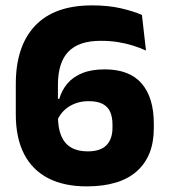

<svg xmlns="http://www.w3.org/2000/svg" viewBox="-20 -672 620 706"><path d="M298.7 13.3Q215.1 13.3 156.8 -16.9Q98.5 -47.2 68.3 -106.2Q38.1 -165.2 38.1 -251.2V-363.4Q38.1 -501.9 108.8 -577.1Q179.6 -652.2 318.4 -652.2Q378.1 -652.2 424.1 -641.6Q470.2 -631 501.9 -616.9L516.8 -486.1Q494.6 -496.4 469.2 -504.3Q443.8 -512.2 414.4 -517.1Q385 -521.9 349.9 -521.9Q270.1 -521.9 231.5 -482.1Q193 -442.4 193 -359.4V-245.9Q193 -201.7 205 -172.8Q217.1 -143.9 241.4 -129.7Q265.7 -115.4 302.1 -115.4Q349.8 -115.4 371.7 -138.3Q393.6 -161.2 393.6 -201.9V-214Q393.6 -240.9 385.4 -260.1Q377.2 -279.2 358 -289.6Q338.8 -300 305.7 -300Q278.4 -300 255.5 -291.1Q232.6 -282.3 215.8 -266.1Q199 -249.9 189.9 -227.6L173.1 -308.4H198Q206.7 -339.1 226.8 -363.6Q246.9 -388.1 281.1 -402.5Q315.3 -416.9 365.1 -416.9Q456.1 -416.9 500.9 -365Q545.6 -313 545.6 -217.2V-200.4Q545.6 -98.1 483.2 -42.4Q420.9 13.3 298.7 13.3Z"/></svg>

Font: Anek Gujarati Medium
Style: Regular
Weight: 500
Designer: Mrunmayee Ghaisas (Gujarati), Yesha Goshar (Latin)
Foundry: Ek Type
Version: Version 1.003